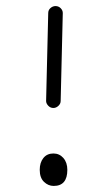

<svg xmlns="http://www.w3.org/2000/svg" viewBox="-20 -597 354 633"><path d="M156 -241Q146 -241 139 -248.5Q132 -256 132 -264L139 -554Q139 -564 146.5 -570.5Q154 -577 163 -577Q173 -577 180 -570Q187 -563 187 -554L180 -264Q180 -255 172.5 -248Q165 -241 156 -241ZM157 16Q139 16 125 2.5Q111 -11 111 -37Q111 -61 123 -76Q135 -91 156 -91Q176 -91 189 -76Q202 -61 202 -37Q202 16 157 16Z"/></svg>

Font: Hoogli
Style: Regular
Weight: 400
Designer: Anand Singh Naorem
Foundry: Brand New Type
Version: Version 1.00 b007